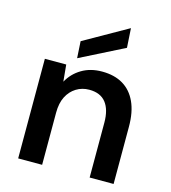

<svg xmlns="http://www.w3.org/2000/svg" viewBox="-111 -840 825 929"><g transform="rotate(15 301.0 -375.0)"><path d="M66 0V-499H173L181 -415Q205 -459 248.5 -485Q292 -511 350 -511Q412 -511 455 -485.5Q498 -460 521 -410Q544 -360 544 -287V0H424V-275Q424 -340 396.5 -375Q369 -410 313 -410Q277 -410 248 -392Q219 -374 202.5 -341.5Q186 -309 186 -261V0ZM216 -542 211 -626 430 -750 436 -653Z"/></g></svg>

Font: DM Sans 20pt SemiBold
Style: Regular
Weight: 600
Version: Version 4.004;gftools[0.9.30]